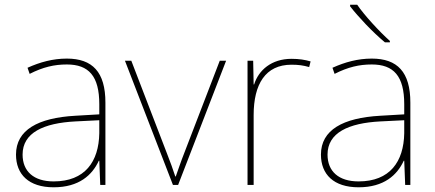

<svg xmlns="http://www.w3.org/2000/svg" viewBox="-20 -786 1847 816"><path d="M264 -537C205 -537 150 -522 97 -498L106 -472C163 -501 211 -512 264 -512C357 -512 402 -463 402 -343V-300L299 -294C142 -285 48 -234 48 -129C48 -45 102 10 208 10C316 10 372 -42 400 -103H402L406 0H428V-350C428 -480 373 -537 264 -537ZM301 -270 402 -275V-220C400 -99 341 -15 208 -15C123 -15 76 -58 76 -129C76 -222 165 -263 301 -270Z M715 0H737L941 -528H914L764 -138C747 -95 739 -69 727 -36H725C714 -69 705 -95 688 -138L538 -528H511Z M1219 -536C1134 -536 1079 -488 1060 -427H1058L1056 -528H1032V0H1058V-297C1058 -428 1108 -511 1219 -511C1249 -511 1269 -508 1294 -501L1300 -525C1276 -532 1251 -536 1219 -536Z M1498 -766H1468V-759C1503 -714 1563 -650 1616 -606H1637V-612C1592 -652 1527 -723 1498 -766ZM1560 -537C1501 -537 1446 -522 1393 -498L1402 -472C1459 -501 1507 -512 1560 -512C1653 -512 1698 -463 1698 -343V-300L1595 -294C1438 -285 1344 -234 1344 -129C1344 -45 1398 10 1504 10C1612 10 1668 -42 1696 -103H1698L1702 0H1724V-350C1724 -480 1669 -537 1560 -537ZM1597 -270 1698 -275V-220C1696 -99 1637 -15 1504 -15C1419 -15 1372 -58 1372 -129C1372 -222 1461 -263 1597 -270Z"/></svg>

Font: Noto Sans Gurmukhi Thin
Style: Regular
Weight: 100
Designer: Jelle Bosma - Monotype Design Team
Foundry: Monotype Imaging Inc.
Version: Version 2.004